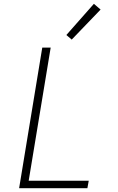

<svg xmlns="http://www.w3.org/2000/svg" viewBox="-20 -984 616 1004"><path d="M80 0H437L444 -39H130L245 -735H201ZM355 -777 506 -934 471 -964 327 -801Z"/></svg>

Font: Iosevka Sparkle Extralight
Style: Italic
Weight: 200
Italic angle: -9°
Designer: Belleve Invis
Foundry: Belleve Invis
Version: Version 4.5.0; ttfautohint (v1.8.3)